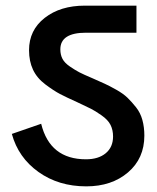

<svg xmlns="http://www.w3.org/2000/svg" viewBox="-20 -650 558 681"><path d="M281 -630H464V-534H285Q194 -534 194 -475Q194 -456 201.5 -441.5Q209 -427 228 -414Q247 -401 261.5 -393.5Q276 -386 309 -372Q336 -360 351.5 -353Q367 -346 392 -332Q417 -318 432 -303.5Q447 -289 462.5 -269.5Q478 -250 485 -224.5Q492 -199 492 -169Q492 -88 434 -38.5Q376 11 286 11Q188 11 116.5 -40Q45 -91 22 -175L126 -211Q157 -85 285 -85Q329 -85 355 -106.5Q381 -128 381 -166Q381 -189 372 -207Q363 -225 340 -241Q317 -257 303 -264Q289 -271 255 -287Q215 -305 193 -316.5Q171 -328 141 -350.5Q111 -373 97 -403Q83 -433 83 -472Q83 -543 138.5 -586.5Q194 -630 281 -630Z"/></svg>

Font: LT Superior Semi-bold
Style: Regular
Weight: 600
Designer: Daniel Lyons
Foundry: LyonsType
Version: Version 1.0